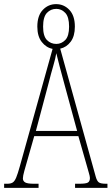

<svg xmlns="http://www.w3.org/2000/svg" viewBox="-22 -911 541 931"><path d="M-2 0V-20H13Q30 -20 39.5 -26Q49 -32 56.5 -50Q64 -68 74 -104L233 -674Q202 -680 180.5 -707.5Q159 -735 159 -782Q159 -835 185.5 -863Q212 -891 250 -891Q288 -891 314.5 -863Q341 -835 341 -782Q341 -736 321 -709Q301 -682 270 -675L442 -55Q448 -33 457.5 -26.5Q467 -20 492 -20H499V0H342V-20H362Q395 -20 404.5 -26Q414 -32 414 -48Q414 -56 408.5 -74Q403 -92 398 -111L358 -251H144L109 -128Q103 -108 96 -82.5Q89 -57 89 -46Q89 -33 100 -26.5Q111 -20 143 -20H165V0ZM251 -698Q276 -698 294.5 -717Q313 -736 313 -782Q313 -829 294.5 -848.5Q276 -868 251 -868Q224 -868 205.5 -848.5Q187 -829 187 -782Q187 -736 205.5 -717Q224 -698 251 -698ZM152 -276H352L293 -493Q277 -551 267 -589.5Q257 -628 251 -653Q247 -628 236 -590.5Q225 -553 214 -509Z"/></svg>

Font: Noto Serif Georgian ExtraCondensed Thin
Style: Regular
Weight: 100
Width: 2
Designer: Monotype Design Team, Akaki Razmadze
Foundry: Google LLC
Version: Version 2.003; ttfautohint (v1.8.4.7-5d5b)